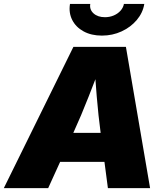

<svg xmlns="http://www.w3.org/2000/svg" viewBox="-47 -969 855 989"><path d="M-27.3 0 331.1 -727.5H601.6L726.1 0H508.8L471.7 -282.2Q459.5 -374 451.4 -470.9Q443.4 -567.9 437.5 -665H484.9Q447.3 -567.9 409.4 -470.9Q371.6 -374 329.6 -282.2L201.2 0ZM171.4 -135.3 196.3 -284.7H596.7L571.8 -135.3ZM478 -785.6Q423.3 -785.6 383.5 -807.4Q343.8 -829.1 325 -866.2Q306.2 -903.3 313.5 -948.7H418Q413.1 -919.9 434.8 -900.1Q456.5 -880.4 493.7 -880.4Q518.1 -880.4 539.1 -889.4Q560.1 -898.4 574 -914.1Q587.9 -929.7 591.3 -948.7H696.3Q689 -903.3 657.7 -866.2Q626.5 -829.1 579.6 -807.4Q532.7 -785.6 478 -785.6Z"/></svg>

Font: Inter 18pt Black
Style: Italic
Weight: 900
Italic angle: -9.3988°
Designer: Rasmus Andersson
Foundry: rsms
Version: Version 4.001;git-66647c0bb